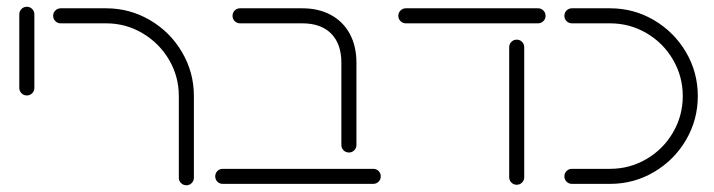

<svg xmlns="http://www.w3.org/2000/svg" viewBox="-20 -543 2110 567"><path d="M37 -283.3V-500.7Q37 -510 43.5 -516.5Q50 -523 59.3 -523Q68.5 -523 75 -516.5Q81.5 -510 81.5 -500.7V-283.3Q81.5 -274.1 75 -267.6Q68.5 -261.1 59.3 -261.1Q50 -261.1 43.5 -267.6Q37 -274.1 37 -283.3Z M530.4 4.1Q521.1 4.1 514.6 -2.4Q508.1 -8.9 508.1 -18.1V-259.3Q508.1 -317.4 479.1 -366.7Q450 -415.9 400.7 -445Q351.5 -474.1 293.3 -474.1H159.3Q150 -474.1 143.5 -480.6Q137 -487 137 -496.3Q137 -505.6 143.5 -512Q150 -518.5 159.3 -518.5H293.3Q363.3 -518.5 423 -483.5Q482.6 -448.5 517.6 -388.9Q552.6 -329.3 552.6 -259.3V-18.1Q552.6 -8.9 546.1 -2.4Q539.6 4.1 530.4 4.1Z M988.1 -114.8V-357.8Q988.1 -413.3 958 -443.7Q927.8 -474.1 872.6 -474.1H688.9Q679.6 -474.1 673.1 -480.6Q666.7 -487 666.7 -496.3Q666.7 -505.6 673.1 -512Q679.6 -518.5 688.9 -518.5H872.6Q921.1 -518.5 957.2 -498.9Q993.3 -479.3 1013 -443Q1032.6 -406.7 1032.6 -357.8V-114.8Q1032.6 -105.6 1026.1 -99.1Q1019.6 -92.6 1010.4 -92.6Q1001.1 -92.6 994.6 -99.1Q988.1 -105.6 988.1 -114.8ZM615.6 -22.2Q615.6 -31.5 622 -38Q628.5 -44.4 637.8 -44.4H1082.2Q1091.5 -44.4 1098 -38Q1104.4 -31.5 1104.4 -22.2Q1104.4 -13 1098 -6.5Q1091.5 0 1082.2 0H637.8Q628.5 0 622 -6.5Q615.6 -13 615.6 -22.2Z M1156.3 -496.3Q1156.3 -505.6 1162.8 -512Q1169.3 -518.5 1178.5 -518.5H1568.9Q1578.1 -518.5 1584.6 -512Q1591.1 -505.6 1591.1 -496.3Q1591.1 -487 1584.6 -480.6Q1578.1 -474.1 1568.9 -474.1H1178.5Q1169.3 -474.1 1162.8 -480.6Q1156.3 -487 1156.3 -496.3ZM1483.7 -19.6V-403.7Q1483.7 -413 1490.2 -419.4Q1496.7 -425.9 1505.9 -425.9Q1515.2 -425.9 1521.7 -419.4Q1528.1 -413 1528.1 -403.7V-19.6Q1528.1 -10.4 1521.7 -3.9Q1515.2 2.6 1505.9 2.6Q1496.7 2.6 1490.2 -3.9Q1483.7 -10.4 1483.7 -19.6Z M1646.7 -22.2Q1646.7 -31.5 1653.1 -38Q1659.6 -44.4 1668.9 -44.4H1781.5Q1839.6 -44.4 1889.1 -73.3Q1938.5 -102.2 1967.4 -151.7Q1996.3 -201.1 1996.3 -259.3Q1996.3 -317.4 1967.4 -366.9Q1938.5 -416.3 1889.1 -445.2Q1839.6 -474.1 1781.5 -474.1H1668.9Q1659.6 -474.1 1653.1 -480.6Q1646.7 -487 1646.7 -496.3Q1646.7 -505.6 1653.1 -512Q1659.6 -518.5 1668.9 -518.5H1781.5Q1851.9 -518.5 1911.3 -483.5Q1970.7 -448.5 2005.7 -389.1Q2040.7 -329.6 2040.7 -259.3Q2040.7 -188.9 2005.7 -129.4Q1970.7 -70 1911.3 -35Q1851.9 0 1781.5 0H1668.9Q1659.6 0 1653.1 -6.5Q1646.7 -13 1646.7 -22.2Z"/></svg>

Font: 26F Galaxy Hebrew
Style: Regular
Weight: 400
Designer: C₂₉H₂₅N₃O₅
Version: Version 1.000